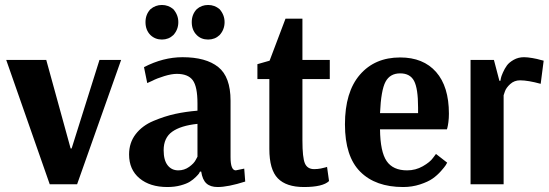

<svg xmlns="http://www.w3.org/2000/svg" viewBox="-20 -741 2207 772"><path d="M180 0 5 -500H166L264 -144H268L380 -500H467L290 0Z M585 -704Q605 -721 631 -721Q657 -721 677 -704Q697 -681 697 -652Q697 -622 677 -600Q658 -582 631 -582Q604 -582 585 -600Q565 -620 565 -652Q565 -683 585 -704ZM771 -704Q790 -721 817 -721Q843 -721 863 -704Q883 -681 883 -652Q883 -622 863 -600Q844 -582 817 -582Q789 -582 771 -600Q751 -620 751 -652Q751 -683 771 -704ZM774 -111V-243Q707 -236 672.5 -211.5Q638 -187 638 -137Q638 -97 654 -76.5Q670 -56 697 -56Q721 -56 740.5 -70Q760 -84 767 -98ZM572 -407 559 -471Q636 -511 714 -511Q808 -511 857.5 -471.5Q907 -432 907 -336V-109Q907 -56 928 -56L962 -63L966 -11Q897 11 855 11Q826 11 810 -3.5Q794 -18 789 -51H784Q783 -48 780.5 -44Q778 -40 767.5 -29.5Q757 -19 743.5 -10.5Q730 -2 706 4.5Q682 11 653 11Q583 11 541 -24Q499 -59 499 -120Q499 -167 525.5 -201.5Q552 -236 597.5 -255Q643 -274 684.5 -283Q726 -292 774 -296V-325Q774 -393 755 -418.5Q736 -444 691 -444Q670 -444 640.5 -435Q611 -426 592 -416Z M1306 -500V-423H1196V-176Q1196 -107 1206 -84Q1216 -61 1243 -61Q1257 -61 1270 -63.5Q1283 -66 1289 -68L1295 -70L1303 -13Q1278 11 1202 11Q1131 11 1097 -24Q1063 -59 1063 -142V-423H1015V-483L1064 -497L1128 -666H1196V-500Z M1589 -446Q1548 -446 1530 -412Q1512 -378 1508 -286H1661V-309Q1661 -385 1645 -415.5Q1629 -446 1589 -446ZM1733 -122 1778 -87Q1776 -83 1772 -76.5Q1768 -70 1753 -53Q1738 -36 1719.5 -23Q1701 -10 1669 0.5Q1637 11 1601 11Q1490 11 1428.5 -50.5Q1367 -112 1367 -241Q1367 -371 1427 -440.5Q1487 -510 1589 -510Q1682 -510 1733.5 -451.5Q1785 -393 1785 -284Q1785 -266 1783 -250.5Q1781 -235 1779 -228L1777 -221H1508Q1509 -131 1534.5 -93.5Q1560 -56 1617 -56Q1651 -56 1680 -72.5Q1709 -89 1721 -106Z M2166 -497 2154 -404Q2103 -418 2071 -418Q2048 -418 2031.5 -403Q2015 -388 2010 -373L2005 -358V0H1872V-500H1966L1988 -416H1992Q1993 -420 1994 -426.5Q1995 -433 2002 -449Q2009 -465 2018 -477.5Q2027 -490 2045.5 -500.5Q2064 -511 2087 -511Q2101 -511 2121 -507.5Q2141 -504 2154 -500Z"/></svg>

Font: ArsenalBold
Style: Bold
Weight: 700
Designer: Andrij Shevchenko
Foundry: Stairsfor.com
Version: Version 1.000